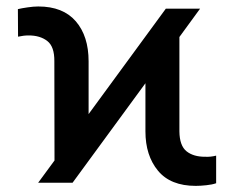

<svg xmlns="http://www.w3.org/2000/svg" viewBox="-20 -573 734 602"><path d="M99.6 0 150.9 -69.8 150.4 -380.9Q150.9 -426.8 128.4 -444.3Q106 -461.9 69.8 -461.9Q54.2 -461.9 36.6 -458L36.1 -544.4Q48.8 -547.4 67.1 -550Q85.4 -552.7 100.1 -552.7Q177.7 -552.7 217.8 -506.1Q257.8 -459.5 257.8 -380.9V-215.3L500 -545.9H607.4L542.5 -457V-161.1Q543 -116.2 564.9 -98.6Q586.9 -81.1 624 -81.5Q640.1 -80.6 657.7 -85V1.5Q645.5 5.9 626.7 7.8Q607.9 9.8 593.8 9.8Q514.6 9.8 475.3 -37.8Q436 -85.4 436 -161.1V-312L207.5 0Z"/></svg>

Font: Inter Tight Medium
Style: Regular
Weight: 500
Designer: Rasmus Andersson
Foundry: rsms
Version: Version 3.004; ttfautohint (v1.8.4.7-5d5b)